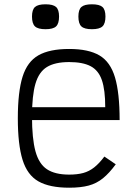

<svg xmlns="http://www.w3.org/2000/svg" viewBox="-20 -860 640 894"><path d="M302 14Q211 14 159 -15.5Q107 -45 85 -116Q63 -187 63 -309Q63 -432 85 -502.5Q107 -573 159 -602.5Q211 -632 302 -632Q392 -632 443 -602Q494 -572 515.5 -499.5Q537 -427 537 -301H92V-361H470Q470 -441 454.5 -486.5Q439 -532 402.5 -551.5Q366 -571 302 -571Q236 -571 198.5 -548Q161 -525 145 -470Q129 -415 129 -318Q129 -215 145 -156Q161 -97 198.5 -72Q236 -47 302 -47Q340 -47 367.5 -54.5Q395 -62 418.5 -80.5Q442 -99 466 -131L519 -95Q489 -54 459.5 -30Q430 -6 393 4Q356 14 302 14ZM408 -724Q373 -724 359 -737Q345 -750 345 -783Q345 -815 359 -827.5Q373 -840 408 -840Q443 -840 457 -827.5Q471 -815 471 -783Q471 -750 457 -737Q443 -724 408 -724ZM192 -724Q157 -724 143 -737Q129 -750 129 -783Q129 -815 143 -827.5Q157 -840 192 -840Q227 -840 241 -827.5Q255 -815 255 -783Q255 -750 241 -737Q227 -724 192 -724Z"/></svg>

Font: Victor Mono Light
Style: Regular
Weight: 300
Monospace: yes
Designer: Rune Bjørnerås
Version: Version 1.561;gftools[0.9.30]